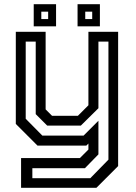

<svg xmlns="http://www.w3.org/2000/svg" viewBox="-20 -691 643 911"><path d="M158 0 55 -103V-540H196.5V-172L227 -141.5H349.5L399.5 -191.5V-540H540.5V97L437.5 200H80V59H359L399.5 18.5V-10L389.5 0ZM133.5 154.5H408.5L494.5 66.5V-493.5H447V-177.5L363.5 -95H204L149.5 -149.5V-493.5H102V-127.5L181 -47.5H376.5L447 -118V41.5L383 107H133.5ZM348 -566V-671H454V-566ZM140 -566V-671H246V-566ZM176 -600.5H208.5V-635.5H176ZM384.5 -600.5H417.5V-635.5H384.5Z"/></svg>

Font: Tourney Thin Medium
Style: Regular
Weight: 500
Version: Version 1.015